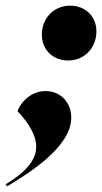

<svg xmlns="http://www.w3.org/2000/svg" viewBox="-72 -510 361 679"><path d="M169 -296C226 -296 269 -340 269 -399C269 -452 230 -490 176 -490C119 -490 76 -446 76 -388C76 -334 115 -296 169 -296ZM-52 142 -47 149C24 106 180 12 180 -94C180 -149 141 -188 89 -188C37 -188 0 -147 -10 -117C32 -72 56 -30 56 9C56 63 8 105 -52 142Z"/></svg>

Font: Nyght Serif Bold Italic
Style: Regular
Weight: 700
Italic angle: -16°
Designer: Maksym Kobuzan
Version: Version 0.410;Glyphs 3.1.2 (3151)